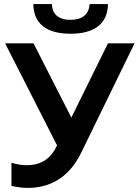

<svg xmlns="http://www.w3.org/2000/svg" viewBox="-20 -912 679 939"><path d="M36 -116V-3C62 3 89 7 117 7C212 7 313 -34 376 -163L638 -700H508L329 -337L144 -700H5L259 -201L255 -193C224 -130 173 -104 112 -104C88 -104 62 -108 36 -116ZM325 -747C445 -747 507 -799 508 -892H418C416 -842 382 -815 325 -815C267 -815 235 -842 234 -892H143C144 -799 204 -747 325 -747Z"/></svg>

Font: Chess Sans SemiBold
Style: Regular
Weight: 600
Designer: Wolf Bōese
Foundry: Wolf Bōese
Version: Version 7.223;Glyphs 3.3 (3306)